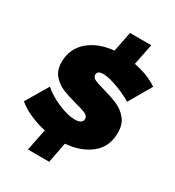

<svg xmlns="http://www.w3.org/2000/svg" viewBox="-263 -1000 1183 1300"><g transform="rotate(30 328.5 -349.5)"><path d="M406 -443Q474 -424 519.5 -404Q565 -384 598.5 -343.5Q632 -303 632 -237Q632 -127 555 -65.5Q478 -4 358 6L327 165H161L195 -4Q131 -18 73.5 -43.5Q16 -69 -26 -104L77 -278Q126 -234 202.5 -201.5Q279 -169 333 -169Q361 -169 377 -178.5Q393 -188 393 -208Q393 -230 367 -242Q341 -254 285 -268Q218 -286 173 -304.5Q128 -323 95 -361.5Q62 -400 62 -463Q62 -565 136 -630.5Q210 -696 334 -708L365 -864H531L498 -699Q605 -679 683 -627L581 -451Q526 -483 458.5 -508Q391 -533 348 -533Q302 -533 302 -502Q302 -481 326 -469.5Q350 -458 406 -443Z"/></g></svg>

Font: TypoPRO Montserrat
Style: Italic
Weight: 900
Italic angle: -11.3°
Designer: Julieta Ulanovsky
Foundry: Julieta Ulanovsky
Version: Version 6.001